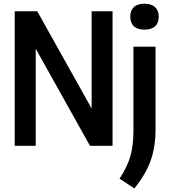

<svg xmlns="http://www.w3.org/2000/svg" viewBox="-20 -802 930 1056"><path d="M484 -740H599V0H475L176.5 -534V0H61V-740H185L484 -205ZM637.5 180.5Q680 116.5 697 57.2Q714 -2 714 -87V-545.5H835.5V-93.5Q835.5 5 809 80.2Q782.5 155.5 719 234.5ZM696.5 -710Q696.5 -744 716.2 -762.8Q736 -781.5 774.5 -781.5Q813 -781.5 833 -762.5Q853 -743.5 853 -710Q853 -676 833.2 -657.5Q813.5 -639 774.5 -639Q736 -639 716.2 -657.5Q696.5 -676 696.5 -710Z"/></svg>

Font: Encode Sans Condensed SemiBold
Style: Regular
Weight: 600
Width: 3
Designer: Multiple Designers
Foundry: Impallari Type
Version: Version 2.000